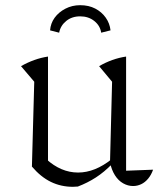

<svg xmlns="http://www.w3.org/2000/svg" viewBox="-20 -712 616 740"><path d="M466 -54 570 -58Q563 -38 551 -23.5Q539 -9 524 -2Q509 5 493 5Q473 5 454.5 -5.5Q436 -16 423 -36.5Q410 -57 404 -86L412 -397L362 -457Q412 -486 466 -494ZM280 7Q275 7 270 7.5Q265 8 261 8Q215 8 176 -11Q137 -30 103 -70L158 -99Q215 -47 281 -47Q346 -47 411 -99L412 -80Q382 -49 349.5 -28Q317 -7 280 7ZM103 -70 112 -397 61 -457Q112 -486 165 -494V-84ZM289 -692Q322 -692 347 -679Q372 -666 387.5 -644Q403 -622 406 -595L370 -586Q366 -613 343.5 -631Q321 -649 289 -649Q257 -649 235 -631Q213 -613 208 -586L173 -595Q175 -622 190.5 -643.5Q206 -665 232 -678.5Q258 -692 289 -692Z"/></svg>

Font: Piazzolla Thin ExtraLight
Style: Regular
Weight: 250
Version: Version 2.005